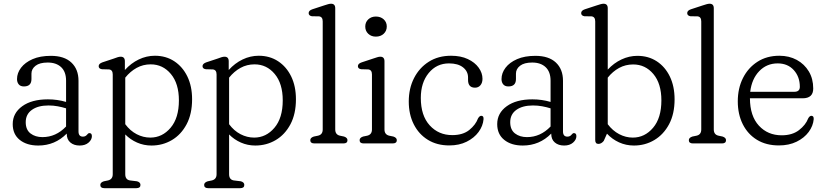

<svg xmlns="http://www.w3.org/2000/svg" viewBox="-20 -750 4310 1004"><path d="M46.5 -101Q46.5 -158.5 96.2 -194.5Q146 -230.5 230.5 -230.5Q280 -230.5 325.5 -217V-328Q325.5 -374.5 299.8 -398.8Q274 -423 229.5 -423Q187.5 -423 166 -406.2Q144.5 -389.5 144.5 -365V-336.5Q144.5 -298 105 -298Q87 -298 78 -308.8Q69 -319.5 69 -336.5Q69 -368 90 -395.8Q111 -423.5 150.5 -440.8Q190 -458 246 -458Q316 -458 353.2 -423Q390.5 -388 390.5 -327.5V-63Q390.5 -35.5 413.5 -35.5Q427 -35.5 435 -45.5Q437.5 -48.5 440.5 -51.2Q443.5 -54 447.5 -54Q460.5 -54 460.5 -38Q460.5 -19.5 443 -4.2Q425.5 11 396.5 11Q366.5 11 347.8 -5Q329 -21 329 -50.5V-51.5Q267.5 11 180 11Q120 11 83.2 -18.5Q46.5 -48 46.5 -101ZM114.5 -111Q114.5 -71.5 139.5 -52.2Q164.5 -33 202 -33Q272.5 -33 325.5 -88.5V-183.5Q304.5 -190 281.8 -194.2Q259 -198.5 233.5 -198.5Q179 -198.5 146.8 -175.5Q114.5 -152.5 114.5 -111Z M633 -429.5V-384Q665 -419.5 705.5 -439Q746 -458.5 790 -458.5Q847.5 -458.5 891.2 -429.8Q935 -401 959.8 -350Q984.5 -299 984.5 -231Q984.5 -154.5 955.8 -100.2Q927 -46 878.8 -17.5Q830.5 11 772 11Q732 11 696.8 -4.5Q661.5 -20 635 -47V161Q635 189.5 659.5 193.5L696.5 198Q714.5 203 714.5 217Q714.5 234 693 234H526Q504.5 234 504.5 217Q504.5 204 523 198L545 193.5Q569.5 187.5 569.5 161V-360.5Q569.5 -385 550 -387L513 -388Q496 -390.5 496 -404Q496 -417 515.5 -424L574.5 -443.5Q586.5 -448 595.2 -450.8Q604 -453.5 611 -453.5Q633 -453.5 633 -429.5ZM768 -413.5Q728 -413.5 694.5 -395Q661 -376.5 635 -344V-100.5Q660.5 -66 694.8 -48.2Q729 -30.5 766 -30.5Q828.5 -30.5 872 -81.8Q915.5 -133 915.5 -225Q915.5 -313 873.5 -363.2Q831.5 -413.5 768 -413.5Z M1176 -429.5V-384Q1208 -419.5 1248.5 -439Q1289 -458.5 1333 -458.5Q1390.5 -458.5 1434.2 -429.8Q1478 -401 1502.8 -350Q1527.5 -299 1527.5 -231Q1527.5 -154.5 1498.8 -100.2Q1470 -46 1421.8 -17.5Q1373.5 11 1315 11Q1275 11 1239.8 -4.5Q1204.5 -20 1178 -47V161Q1178 189.5 1202.5 193.5L1239.5 198Q1257.5 203 1257.5 217Q1257.5 234 1236 234H1069Q1047.5 234 1047.5 217Q1047.5 204 1066 198L1088 193.5Q1112.5 187.5 1112.5 161V-360.5Q1112.5 -385 1093 -387L1056 -388Q1039 -390.5 1039 -404Q1039 -417 1058.5 -424L1117.5 -443.5Q1129.5 -448 1138.2 -450.8Q1147 -453.5 1154 -453.5Q1176 -453.5 1176 -429.5ZM1311 -413.5Q1271 -413.5 1237.5 -395Q1204 -376.5 1178 -344V-100.5Q1203.5 -66 1237.8 -48.2Q1272 -30.5 1309 -30.5Q1371.5 -30.5 1415 -81.8Q1458.5 -133 1458.5 -225Q1458.5 -313 1416.5 -363.2Q1374.5 -413.5 1311 -413.5Z M1733 -707V-73Q1733 -46 1757.5 -40.5L1779 -36Q1797 -30 1797 -17Q1797 0 1776 0H1624Q1602.5 0 1602.5 -17Q1602.5 -30 1621 -36L1643 -40.5Q1667.5 -46 1667.5 -73V-638Q1667.5 -662.5 1648 -664.5L1611 -665Q1594 -668 1594 -681.5Q1594 -695 1613.5 -701.5L1674.5 -721.5Q1687 -725.5 1695.5 -728Q1704 -730.5 1711 -730.5Q1733 -730.5 1733 -707Z M1945.5 -558.5Q1921.5 -558.5 1905.8 -573.2Q1890 -588 1890 -611Q1890 -634 1905.8 -648.8Q1921.5 -663.5 1945.5 -663.5Q1970.5 -663.5 1986.5 -648.8Q2002.5 -634 2002.5 -611.5Q2002.5 -588.5 1986.5 -573.5Q1970.5 -558.5 1945.5 -558.5ZM1990.5 -429.5V-73Q1990.5 -46.5 2015 -40.5L2037 -36Q2055 -30 2055 -17Q2055 0 2033.5 0H1881.5Q1860.5 0 1860.5 -17Q1860.5 -30 1878.5 -36L1900.5 -40.5Q1925 -46.5 1925 -73V-360.5Q1925 -385 1905.5 -387L1868.5 -388Q1851.5 -390.5 1851.5 -404Q1851.5 -417.5 1871.5 -424L1932 -444Q1944.5 -448 1953 -450.8Q1961.5 -453.5 1968.5 -453.5Q1990.5 -453.5 1990.5 -429.5Z M2503 -338Q2503 -317 2492.2 -304.2Q2481.5 -291.5 2464 -291.5Q2427.5 -291.5 2427.5 -332V-345Q2427.5 -377 2401.2 -397.8Q2375 -418.5 2328 -418.5Q2263 -418.5 2221.8 -368.2Q2180.5 -318 2180.5 -238Q2180.5 -145.5 2227 -94.5Q2273.5 -43.5 2345 -43.5Q2400.5 -43.5 2433.8 -70.2Q2467 -97 2479.5 -130.5Q2487.5 -144.5 2496.5 -144.5Q2510 -144.5 2508.5 -126.5Q2505.5 -91 2482.5 -59.8Q2459.5 -28.5 2420.2 -9Q2381 10.5 2329.5 10.5Q2265 10.5 2217.5 -18.8Q2170 -48 2143.8 -99.8Q2117.5 -151.5 2117.5 -219.5Q2117.5 -287.5 2145 -341.5Q2172.5 -395.5 2222 -427Q2271.5 -458.5 2338.5 -458.5Q2389.5 -458.5 2426.2 -441.2Q2463 -424 2483 -396.2Q2503 -368.5 2503 -338Z M2580 -101Q2580 -158.5 2629.8 -194.5Q2679.5 -230.5 2764 -230.5Q2813.5 -230.5 2859 -217V-328Q2859 -374.5 2833.2 -398.8Q2807.5 -423 2763 -423Q2721 -423 2699.5 -406.2Q2678 -389.5 2678 -365V-336.5Q2678 -298 2638.5 -298Q2620.5 -298 2611.5 -308.8Q2602.5 -319.5 2602.5 -336.5Q2602.5 -368 2623.5 -395.8Q2644.5 -423.5 2684 -440.8Q2723.5 -458 2779.5 -458Q2849.5 -458 2886.8 -423Q2924 -388 2924 -327.5V-63Q2924 -35.5 2947 -35.5Q2960.5 -35.5 2968.5 -45.5Q2971 -48.5 2974 -51.2Q2977 -54 2981 -54Q2994 -54 2994 -38Q2994 -19.5 2976.5 -4.2Q2959 11 2930 11Q2900 11 2881.2 -5Q2862.5 -21 2862.5 -50.5V-51.5Q2801 11 2713.5 11Q2653.5 11 2616.8 -18.5Q2580 -48 2580 -101ZM2648 -111Q2648 -71.5 2673 -52.2Q2698 -33 2735.5 -33Q2806 -33 2859 -88.5V-183.5Q2838 -190 2815.2 -194.2Q2792.5 -198.5 2767 -198.5Q2712.5 -198.5 2680.2 -175.5Q2648 -152.5 2648 -111Z M3158 -707V-386Q3190 -420.5 3230 -439.2Q3270 -458 3313 -458Q3370.5 -458 3414.2 -429.5Q3458 -401 3482.8 -349.8Q3507.5 -298.5 3507.5 -230.5Q3507.5 -154.5 3478.8 -100.5Q3450 -46.5 3401.8 -17.8Q3353.5 11 3295 11Q3253.5 11 3217.2 -5.5Q3181 -22 3154 -51L3137 -13Q3124.5 2.5 3109 2.5Q3092.5 2.5 3092.5 -18V-638Q3092.5 -662.5 3073 -664.5L3036 -665Q3019 -668 3019 -681.5Q3019 -695 3038.5 -701.5L3099.5 -721.5Q3112 -725.5 3120.5 -728Q3129 -730.5 3136 -730.5Q3158 -730.5 3158 -707ZM3291 -413Q3251 -413 3217.5 -394.8Q3184 -376.5 3158 -344V-100.5Q3183.5 -66.5 3217.8 -48.5Q3252 -30.5 3289 -30.5Q3351.5 -30.5 3395 -81.8Q3438.5 -133 3438.5 -225Q3438.5 -313 3396.5 -363Q3354.5 -413 3291 -413Z M3712.5 -707V-73Q3712.5 -46 3737 -40.5L3758.5 -36Q3776.5 -30 3776.5 -17Q3776.5 0 3755.5 0H3603.5Q3582 0 3582 -17Q3582 -30 3600.5 -36L3622.5 -40.5Q3647 -46 3647 -73V-638Q3647 -662.5 3627.5 -664.5L3590.5 -665Q3573.5 -668 3573.5 -681.5Q3573.5 -695 3593 -701.5L3654 -721.5Q3666.5 -725.5 3675 -728Q3683.5 -730.5 3690.5 -730.5Q3712.5 -730.5 3712.5 -707Z M4232.5 -287Q4232.5 -236 4177 -236H3901.5Q3902 -143 3948.5 -92.8Q3995 -42.5 4067.5 -42.5Q4123 -42.5 4158 -69.5Q4193 -96.5 4206 -130.5Q4213.5 -144.5 4223 -144.5Q4236 -144 4235 -127Q4232 -91.5 4208.8 -60Q4185.5 -28.5 4145.5 -9Q4105.5 10.5 4053 10.5Q3986.5 10.5 3938.5 -18.8Q3890.5 -48 3864.2 -100.2Q3838 -152.5 3838 -220Q3838 -288 3865 -341.8Q3892 -395.5 3940.8 -427Q3989.5 -458.5 4055.5 -458.5Q4106.5 -458.5 4146.5 -436.8Q4186.5 -415 4209.5 -376.5Q4232.5 -338 4232.5 -287ZM4046.5 -418.5Q3989 -418.5 3950 -377.8Q3911 -337 3903 -270H4133.5Q4162.5 -270 4162.5 -296Q4162.5 -348.5 4130.8 -383.5Q4099 -418.5 4046.5 -418.5Z"/></svg>

Font: Fraunces 72pt S100 Light
Style: Regular
Weight: 300
Version: Version 1.000; ttfautohint (v1.8.3)